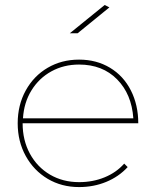

<svg xmlns="http://www.w3.org/2000/svg" viewBox="-20 -759 629 779"><path d="M483.9 -95.2 498 -81.1Q461.9 -42 410.9 -21Q359.9 0 300.8 0Q230 0 173.6 -33.4Q117.2 -66.9 84.5 -126Q51.8 -185.1 51.8 -258.8Q51.8 -333 84.5 -392.1Q117.2 -451.2 173.6 -484.1Q230 -517.1 300.8 -517.1Q371.6 -517.1 426.3 -484.1Q481 -451.2 511 -392.1Q541 -333 541 -258.8H71.8Q71.8 -189.9 101.3 -135.5Q130.9 -81.1 182.9 -50.5Q234.9 -20 300.8 -20Q356.9 -20 404.5 -39.6Q452.1 -59.1 483.9 -95.2ZM73.2 -278.8H521Q514.2 -377 455.1 -437Q396 -497.1 300.8 -497.1Q238.8 -497.1 188.5 -469.5Q138.2 -441.9 107.7 -392.3Q77.1 -342.8 73.2 -278.8ZM294.9 -624H263.2L404.8 -738.8L423.8 -729Z"/></svg>

Font: Montserrat
Style: Thin
Weight: 250
Designer: Julieta Ulanovsky
Foundry: Julieta Ulanovsky
Version: Version 1.000;PS 002.000;hotconv 1.0.70;makeotf.lib2.5.58329